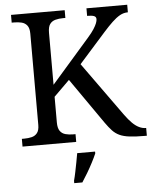

<svg xmlns="http://www.w3.org/2000/svg" viewBox="-61 -765 834 1037"><g transform="rotate(-5 356.0 -246.5)"><path d="M38 0V-42H51Q73 -42 91.5 -46.5Q110 -51 121.5 -65.5Q133 -80 133 -109V-604Q133 -634 121.5 -648.5Q110 -663 91.5 -667.5Q73 -672 51 -672H38V-714H329V-672H316Q294 -672 275 -667Q256 -662 245 -647Q234 -632 234 -600V-318L441 -555Q463 -580 474.5 -598Q486 -616 491 -629Q496 -642 496 -651Q496 -664 484 -668.5Q472 -673 447 -673V-714H668V-673Q645 -673 624.5 -661.5Q604 -650 582 -629Q560 -608 534 -579L389 -416L600 -122Q619 -96 637 -78Q655 -60 673.5 -51Q692 -42 710 -42H712V0H701Q651 0 618.5 -4Q586 -8 564.5 -18Q543 -28 526.5 -45.5Q510 -63 491 -90L319 -337L234 -253V-114Q234 -83 245 -67.5Q256 -52 275 -47Q294 -42 316 -42H329V0ZM299 208Q305 186 310 161Q315 136 320 110.5Q325 85 329 61H426V71Q417 92 403 119Q389 146 373 173Q357 200 343 221H299Z"/></g></svg>

Font: Noto Serif Tamil
Style: Italic
Weight: 400
Italic angle: -12°
Designer: Indian Type Foundry, Tom Grace, and the Monotype Design Team
Foundry: Monotype Imaging Inc.
Version: Version 2.003